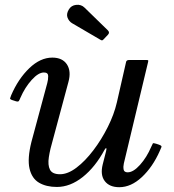

<svg xmlns="http://www.w3.org/2000/svg" viewBox="-20 -770 725 800"><path d="M266.5 -730Q276.5 -747.5 297.5 -749.8Q318.5 -752 332.5 -738L429.5 -643.5Q438.5 -634.5 430 -625.5L413 -607.5Q409 -603 406.2 -602Q403.5 -601 398 -604.5L280 -673.5Q267.5 -681 261.5 -696.2Q255.5 -711.5 266.5 -730ZM26.5 -373Q56 -441.5 102 -485.8Q148 -530 198 -530Q240 -530 258.8 -501.8Q277.5 -473.5 265 -428L201 -190Q188.5 -148 183.5 -115Q178.5 -82 188.2 -63Q198 -44 230 -44Q262.5 -44 298.8 -71.5Q335 -99 369 -143.8Q403 -188.5 429.2 -241Q455.5 -293.5 467 -343.5L505.5 -512.5Q507.5 -520 518 -520H588.5Q596 -520 597.2 -518.8Q598.5 -517.5 597 -511.5L496 -89Q493 -76 495 -64Q497 -52 512 -52Q535.5 -52 563.5 -83.2Q591.5 -114.5 610 -158Q615 -169.5 616.8 -172.2Q618.5 -175 631 -171L641.5 -167.5Q655 -163 652.8 -157.5Q650.5 -152 645.5 -140.5Q616 -74 571 -32Q526 10 477 10Q436 10 416.5 -15.5Q397 -41 408 -85L422 -140Q425 -151.5 422.5 -152.5Q420 -153.5 416 -146.5Q377 -74 324.8 -32.5Q272.5 9 217 9Q172.5 9 142.5 -8.8Q112.5 -26.5 103 -67.8Q93.5 -109 111 -179L177 -424Q181 -438.5 180.8 -453.2Q180.5 -468 163 -468Q140 -468 112 -437Q84 -406 65 -362.5Q61.5 -353.5 58.5 -349.2Q55.5 -345 45 -348.5L31 -353Q21 -356.5 22 -360.2Q23 -364 26.5 -373Z"/></svg>

Font: Besley*
Style: Italic
Weight: 400
Italic angle: -13°
Designer: Owen Earl
Foundry: indestructible type*
Version: Version 2.000; ttfautohint (v1.8.3)